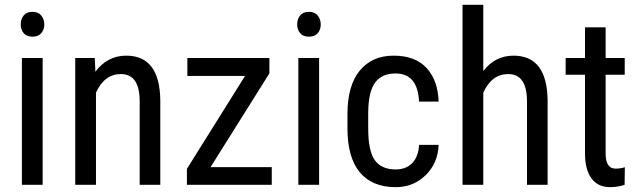

<svg xmlns="http://www.w3.org/2000/svg" viewBox="-20 -770 2661 800"><path d="M152.1 -705.1Q164.6 -689.5 164.6 -668Q164.6 -646.5 152.1 -631.8Q139.6 -617.2 115.2 -617.2Q90.8 -617.2 78.6 -631.8Q66.4 -646.5 66.4 -668.5Q66.4 -690.4 78.6 -705.6Q90.8 -720.7 115.2 -720.7Q139.6 -720.7 152.1 -705.1ZM157.7 0H71.3V-528.3H157.7Z M562 -347.2Q562 -461.4 483.9 -461.4Q415 -461.4 379.9 -383.8V0H293.5V-528.3H375L377.4 -471.2Q427.7 -538.1 505.9 -538.1Q646 -538.1 647.9 -351.1V0H562Z M1112.3 -73.7V0H758.8V-66.4L1001 -453.6H760.7V-528.3H1102.5V-464.4L857.4 -73.7Z M1304 -705.1Q1316.4 -689.5 1316.4 -668Q1316.4 -646.5 1304 -631.8Q1291.5 -617.2 1267.1 -617.2Q1242.7 -617.2 1230.5 -631.8Q1218.3 -646.5 1218.3 -668.5Q1218.3 -690.4 1230.5 -705.6Q1242.7 -720.7 1267.1 -720.7Q1291.5 -720.7 1304 -705.1ZM1309.6 0H1223.1V-528.3H1309.6Z M1628.4 -463.9Q1570.8 -463.9 1543 -426Q1515.1 -388.2 1514.2 -301.8V-234.4Q1514.2 -141.1 1541.7 -102.5Q1569.3 -64 1628.9 -64Q1671.9 -64 1697.8 -90.6Q1723.6 -117.2 1726.1 -166.5H1807.6Q1804.7 -90.3 1753.7 -40.3Q1702.6 9.8 1628.9 9.8Q1530.8 9.8 1479.2 -52Q1427.7 -113.8 1427.7 -235.8V-293.9Q1427.7 -413.6 1479 -475.8Q1530.3 -538.1 1620.1 -538.1Q1710 -538.1 1757.3 -486.8Q1804.7 -435.5 1807.6 -346.7H1726.1Q1720.2 -463.9 1628.4 -463.9Z M2175.8 -347.2Q2175.8 -461.4 2097.7 -461.4Q2028.8 -461.4 1993.7 -383.8V0H1907.2V-750H1993.7V-474.1Q2043 -538.1 2119.6 -538.1Q2259.8 -538.1 2261.7 -351.1V0H2175.8Z M2503.4 -130.9Q2503.4 -67.4 2544.9 -67.4Q2565.9 -67.4 2583.5 -73.2L2582.5 0Q2553.2 9.8 2522.5 9.8Q2471.2 9.8 2444.3 -26.9Q2417.5 -63.5 2417.5 -130.4V-458.5H2336.9V-528.3H2417.5V-656.2H2503.4V-528.3H2583V-458.5H2503.4Z"/></svg>

Font: RobotoCondensed-Regular
Style: Regular
Weight: 400
Designer: Google
Version: Version 2.001201; 2014